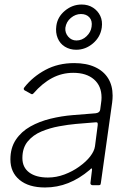

<svg xmlns="http://www.w3.org/2000/svg" viewBox="-20 -819 580 849"><path d="M377 -68Q331 -29 282 -9.5Q233 10 179 10Q107 10 66.5 -23.5Q26 -57 26 -114Q26 -165 50 -201Q74 -237 114 -259.5Q154 -282 203 -294Q252 -306 302 -310L402 -318Q421 -320 423 -334L427 -364Q428 -370 428.5 -376Q429 -382 429 -388Q429 -439 395.5 -468Q362 -497 304 -497Q254 -497 210.5 -474Q167 -451 128 -406Q125 -403 122.5 -402.5Q120 -402 117 -404L88 -420Q86 -422 85 -425Q84 -428 88 -433Q125 -480 181 -510Q237 -540 308 -540Q362 -540 400 -522.5Q438 -505 458 -473Q478 -441 478 -396Q478 -389 477.5 -381.5Q477 -374 476 -366L426 -10Q425 -3 423 -1.5Q421 0 415 0H390Q385 0 382 -3Q379 -6 380 -11L387 -69Q387 -80 377 -68ZM412 -265Q413 -273 411 -276Q409 -279 401 -278L316 -271Q282 -268 241 -260.5Q200 -253 163 -237.5Q126 -222 102.5 -193.5Q79 -165 79 -120Q79 -79 109 -56.5Q139 -34 192 -34Q229 -34 265 -47.5Q301 -61 330 -82Q361 -104 379 -127.5Q397 -151 400 -172ZM430 -697Q424 -655 391 -627Q358 -599 317 -599Q289 -599 267 -612.5Q245 -626 235 -650.5Q225 -675 229 -704Q234 -744 267 -771.5Q300 -799 341 -799Q370 -799 391.5 -785Q413 -771 423.5 -748.5Q434 -726 430 -697ZM385 -701Q389 -727 375.5 -742Q362 -757 338 -757Q314 -757 293.5 -740Q273 -723 269 -696Q267 -674 281.5 -657Q296 -640 318 -640Q343 -640 362.5 -658.5Q382 -677 385 -701Z"/></svg>

Font: Libre Franklin ExtraLight
Style: Italic
Weight: 250
Italic angle: -8°
Designer: Pablo Impallari, Rodrigo Fuenzalida, Nhung Nguyen
Foundry: Impallari Type
Version: Version 3.000